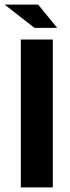

<svg xmlns="http://www.w3.org/2000/svg" viewBox="-41 -820 305 840"><path d="M190 -647V0H50V-647ZM110 -698 -21 -800H126L209 -698Z"/></svg>

Font: Squada One
Style: Regular
Weight: 400
Version: Version 1.001